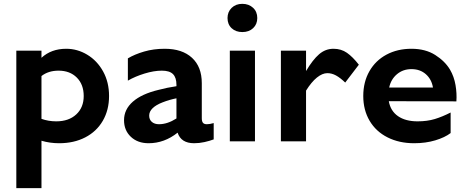

<svg xmlns="http://www.w3.org/2000/svg" viewBox="-20 -736 2430 1000"><path d="M196 -3V244H65V-472H196V-435Q247 -482 325 -482Q383 -482 434.5 -451Q486 -420 517 -364Q548 -308 548 -236Q548 -163 515.5 -107Q483 -51 424 -20.5Q365 10 288 10Q240 10 196 -3ZM273 -104Q338 -104 377 -140Q416 -176 416 -236Q416 -296 380 -332Q344 -368 285 -368Q232 -368 196 -340V-117Q232 -104 273 -104Z M905 -45Q836 10 754 10Q697 10 661.5 -23.5Q626 -57 626 -110Q626 -166 672 -206.5Q718 -247 806 -268Q851 -280 899 -287V-294Q899 -332 881 -350Q863 -368 823 -368Q782 -368 733 -353Q684 -338 646 -316V-432Q681 -453 730.5 -467.5Q780 -482 838 -482Q929 -482 980 -435Q1031 -388 1031 -303V-120Q1031 -104 1037 -96.5Q1043 -89 1057 -89Q1073 -89 1093 -95V-10Q1072 -2 1045 4Q1018 10 991 10Q923 10 905 -45ZM808 -89Q852 -89 899 -119V-224Q863 -217 827 -203Q793 -190 775 -172.5Q757 -155 757 -134Q757 -113 771 -101Q785 -89 808 -89Z M1242 -716Q1208 -716 1186.5 -695Q1165 -674 1165 -642Q1165 -609 1186.5 -589Q1208 -569 1242 -569Q1277 -569 1298.5 -589.5Q1320 -610 1320 -642Q1320 -675 1298 -695.5Q1276 -716 1242 -716ZM1308 0H1177V-472H1308Z M1443 0V-472H1574V-366Q1609 -425 1642 -453.5Q1675 -482 1717 -482Q1757 -482 1787 -461Q1817 -440 1849 -399L1778 -306Q1752 -331 1730 -343Q1708 -355 1685 -355Q1659 -355 1630.5 -332Q1602 -309 1574 -264V0Z M2123 -482Q2196 -482 2247 -449.5Q2298 -417 2324 -373Q2345 -337 2352.5 -293Q2360 -249 2357 -208L2005 -209Q2014 -158 2053 -131Q2092 -104 2155 -104Q2205 -104 2244.5 -116Q2284 -128 2327 -150V-43Q2297 -20 2247 -5Q2197 10 2137 10Q2059 10 1998.5 -20.5Q1938 -51 1905 -107Q1872 -163 1872 -236Q1872 -309 1904 -365Q1936 -421 1993 -451.5Q2050 -482 2123 -482ZM2235 -280Q2228 -323 2198 -349.5Q2168 -376 2123 -376Q2079 -376 2047.5 -349.5Q2016 -323 2007 -280Z"/></svg>

Font: Madhuban SemiBold
Style: Regular
Weight: 600
Designer: jaikishan Patel
Foundry: MagicType
Version: Version 1.000